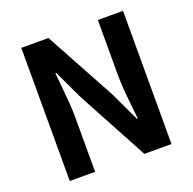

<svg xmlns="http://www.w3.org/2000/svg" viewBox="-130 -872 1009 1004"><g transform="rotate(-20 374.5 -370.5)"><path d="M91 0V-741H242L457 -346L532 -186H537Q531 -244 524 -313Q517 -382 517 -445V-741H657V0H506L293 -396L218 -555H213Q218 -495 225 -428Q232 -361 232 -297V0Z"/></g></svg>

Font: Noto Sans TC Thin
Style: Bold
Weight: 700
Version: Version 2.004-H2;hotconv 1.0.118;makeotfexe 2.5.65603